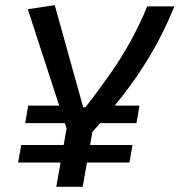

<svg xmlns="http://www.w3.org/2000/svg" viewBox="-20 -718 690 738"><path d="M76.7 -244.6 88.4 -312H251L300.3 -269.5L356.9 -312H516.1L504.4 -244.6ZM49.8 -93.3 61.5 -160.6H489.3L477.5 -93.3ZM196.3 0 247.6 -290H349.1L297.9 0ZM241.7 -207 86.9 -682.6 190.4 -698.2 299.8 -305.7H308.6Q360.4 -372.6 402.3 -432.4Q444.3 -492.2 479.5 -555.2Q514.6 -618.2 545.9 -693.4H650.4Q609.9 -593.8 559.8 -509.3Q509.8 -424.8 448.7 -346.9Q387.7 -269 314.5 -187.5Z"/></svg>

Font: Cascadia Code PL
Style: Italic
Weight: 400
Italic angle: -10°
Monospace: yes
Designer: Aaron Bell
Foundry: Saja Typeworks
Version: Version 2404.023